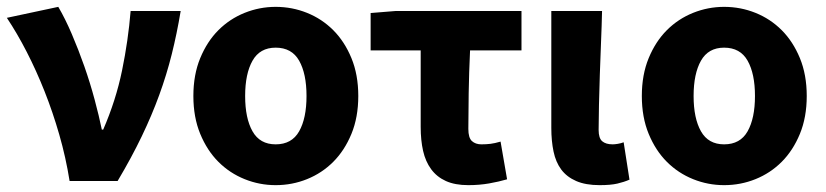

<svg xmlns="http://www.w3.org/2000/svg" viewBox="-21 -528 2409 560"><path d="M182 0Q171 -69 152 -135Q133 -201 109 -261.5Q85 -322 57 -376.5Q29 -431 -1 -476L149 -508Q169 -474 188.5 -428.5Q208 -383 225 -334.5Q242 -286 255 -237.5Q268 -189 276 -150H280Q317 -235 335 -322.5Q353 -410 360 -496H506Q495 -430 480 -370Q465 -310 443.5 -251Q422 -192 392.5 -130.5Q363 -69 322 0Z M783 12Q736 12 692.5 -5.5Q649 -23 616 -56Q583 -89 563 -137.5Q543 -186 543 -248Q543 -310 563 -358.5Q583 -407 616 -440Q649 -473 692.5 -490.5Q736 -508 783 -508Q831 -508 874.5 -490.5Q918 -473 951 -440Q984 -407 1004 -358.5Q1024 -310 1024 -248Q1024 -186 1004 -137.5Q984 -89 951 -56Q918 -23 874.5 -5.5Q831 12 783 12ZM783 -107Q830 -107 851.5 -145Q873 -183 873 -248Q873 -313 851.5 -351Q830 -389 783 -389Q737 -389 715.5 -351Q694 -313 694 -248Q694 -183 715.5 -145Q737 -107 783 -107Z M1345 12Q1306 12 1279.5 0Q1253 -12 1236.5 -34.5Q1220 -57 1213 -88Q1206 -119 1206 -158V-381H1060V-490L1134 -496H1500V-381H1350Q1347 -316 1346 -256.5Q1345 -197 1345 -152Q1345 -126 1355.5 -116.5Q1366 -107 1383 -107Q1397 -107 1409.5 -108.5Q1422 -110 1439 -115L1458 -5Q1434 2 1405.5 7Q1377 12 1345 12Z M1728 12Q1687 12 1659.5 0Q1632 -12 1616 -33.5Q1600 -55 1593.5 -86Q1587 -117 1587 -155V-496H1735Q1734 -452 1732 -404.5Q1730 -357 1728.5 -310.5Q1727 -264 1726 -222Q1725 -180 1725 -149Q1725 -125 1735.5 -116Q1746 -107 1766 -107Q1772 -107 1781 -108.5Q1790 -110 1798 -113L1815 -4Q1799 3 1779.5 7.5Q1760 12 1728 12Z M2091 12Q2044 12 2000.5 -5.5Q1957 -23 1924 -56Q1891 -89 1871 -137.5Q1851 -186 1851 -248Q1851 -310 1871 -358.5Q1891 -407 1924 -440Q1957 -473 2000.5 -490.5Q2044 -508 2091 -508Q2139 -508 2182.5 -490.5Q2226 -473 2259 -440Q2292 -407 2312 -358.5Q2332 -310 2332 -248Q2332 -186 2312 -137.5Q2292 -89 2259 -56Q2226 -23 2182.5 -5.5Q2139 12 2091 12ZM2091 -107Q2138 -107 2159.5 -145Q2181 -183 2181 -248Q2181 -313 2159.5 -351Q2138 -389 2091 -389Q2045 -389 2023.5 -351Q2002 -313 2002 -248Q2002 -183 2023.5 -145Q2045 -107 2091 -107Z"/></svg>

Font: hySource Sans Pro
Style: Bold
Weight: 700
Designer: Paul D. Hunt
Foundry: Adobe Systems Incorporated
Version: Version 2.021;PS 2.000;hotconv 1.0.86;makeotf.lib2.5.63406